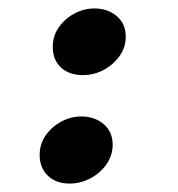

<svg xmlns="http://www.w3.org/2000/svg" viewBox="-20 -425 422 455"><path d="M176 -247Q144 -247 124.5 -265Q105 -283 105 -314Q105 -340 119.5 -360.5Q134 -381 156.5 -393Q179 -405 204 -405Q235 -405 256.5 -387Q278 -369 278 -338Q278 -313 263.5 -292.5Q249 -272 226 -259.5Q203 -247 176 -247ZM145 10Q113 10 93.5 -8.5Q74 -27 74 -58Q74 -84 88.5 -104.5Q103 -125 125.5 -137Q148 -149 173 -149Q204 -149 225.5 -131Q247 -113 247 -82Q247 -57 232.5 -36Q218 -15 194.5 -2.5Q171 10 145 10Z"/></svg>

Font: Noto Sans Thaana
Style: Regular
Weight: 400
Designer: Monotype Design Team
Foundry: Monotype Imaging Inc.
Version: Version 2.001